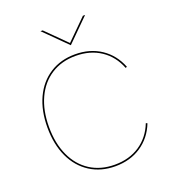

<svg xmlns="http://www.w3.org/2000/svg" viewBox="-160 -1018 1014 1140"><g transform="rotate(-20 347.5 -448.0)"><path d="M71 -349Q71 -455 108.2 -535Q145.5 -615 214 -658.5Q282.5 -702 373 -702Q467 -702 536.2 -655.8Q605.5 -609.5 638 -527L629 -523Q597.5 -603.5 531 -647.8Q464.5 -692 373 -692Q284.5 -692 218.5 -649.8Q152.5 -607.5 116.8 -530Q81 -452.5 81 -349Q81 -245 116.8 -167.2Q152.5 -89.5 218.5 -47.2Q284.5 -5 373 -5Q464.5 -5 531 -49.2Q597.5 -93.5 629 -174L638 -170Q605.5 -87.5 536.2 -41.2Q467 5 373 5Q282.5 5 214 -38.8Q145.5 -82.5 108.2 -162.5Q71 -242.5 71 -349ZM228 -901H242L369 -775L496 -901H510L369 -761Z"/></g></svg>

Font: HK Grotesk Thin
Style: Regular
Weight: 100
Designer: Alfredo Marco Pradil
Foundry: Hanken Design Co.
Version: Version 3.001